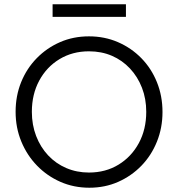

<svg xmlns="http://www.w3.org/2000/svg" viewBox="-20 -868 834 898"><path d="M398 10Q325 10 262.5 -17.5Q200 -45 153 -93.5Q106 -142 79.5 -206.5Q53 -271 53 -345Q53 -420 79 -484Q105 -548 152 -596Q199 -644 261 -671Q323 -698 396 -698Q469 -698 531.5 -671Q594 -644 641 -596Q688 -548 714 -483.5Q740 -419 740 -344Q740 -270 714 -205.5Q688 -141 641.5 -93Q595 -45 533 -17.5Q471 10 398 10ZM396 -61Q474 -61 534.5 -98Q595 -135 629.5 -199Q664 -263 664 -345Q664 -406 644 -457.5Q624 -509 588 -547.5Q552 -586 503.5 -607Q455 -628 396 -628Q319 -628 258.5 -591.5Q198 -555 163.5 -491Q129 -427 129 -345Q129 -284 149 -232Q169 -180 205 -141.5Q241 -103 290 -82Q339 -61 396 -61ZM226 -848H569V-789H226Z"/></svg>

Font: Outfit Thin Light
Style: Regular
Weight: 300
Version: Version 1.100;gftools[0.9.27]